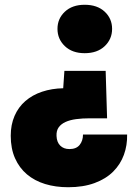

<svg xmlns="http://www.w3.org/2000/svg" viewBox="-20 -597 578 805"><path d="M513 -33Q514 12 499.5 52Q485 92 454.5 122.5Q424 153 376.5 170.5Q329 188 266 188Q213 188 169 174.5Q125 161 93 134Q61 107 43 66.5Q25 26 25 -28Q25 -74 41 -111Q57 -148 86.5 -173.5Q116 -199 156.5 -212.5Q197 -226 245 -227L250 -300H423L429 -101H357Q325 -101 299 -97.5Q273 -94 254.5 -85.5Q236 -77 226 -63Q216 -49 217 -27Q218 -1 232.5 13.5Q247 28 271 28Q300 28 314 10.5Q328 -7 328 -33ZM221 -476Q221 -519 252 -548Q283 -577 335 -577Q388 -577 419 -548Q450 -519 450 -476Q450 -433 419 -403.5Q388 -374 335 -374Q283 -374 252 -403.5Q221 -433 221 -476Z"/></svg>

Font: SVN-Poppins ExtraBold
Style: Regular
Weight: 800
Designer: Ninad Kale (Devanagari), Jonny Pinhorn (Latin)
Foundry: Indian Type Foundry
Version: Version 3.002 2017; ttfautohint (v1.8.3)